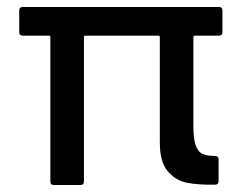

<svg xmlns="http://www.w3.org/2000/svg" viewBox="-20 -529 691 549"><path d="M606 -427H537Q533 -427 533 -423V-168Q533 -132 539.5 -113.5Q546 -95 559 -89Q572 -83 595 -83Q605 -83 605 -73V-11Q605 -1 595 -1Q547 0 514.5 -6.5Q482 -13 459.5 -39.5Q437 -66 437 -121V-423Q437 -427 433 -427H224Q220 -427 220 -423V-10Q220 0 210 0H134Q124 0 124 -10V-423Q124 -427 120 -427H45Q35 -427 35 -437V-499Q35 -509 45 -509H606Q616 -509 616 -499V-437Q616 -427 606 -427Z"/></svg>

Font: Amber EN Medium
Style: Regular
Weight: 500
Designer: Jeremy Tribby
Foundry: Tribby Type Co.
Version: Version 1.403 November 24, 2021